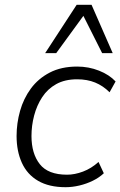

<svg xmlns="http://www.w3.org/2000/svg" viewBox="-20 -771 501 799"><path d="M253 8Q184 8 138.5 -18.5Q93 -45 71 -93.5Q49 -142 49 -205Q49 -258 63.5 -309.5Q78 -361 108.5 -402.5Q139 -444 187 -469Q235 -494 301 -494Q349 -494 392 -477Q435 -460 461 -432L436 -387Q409 -414 376 -427.5Q343 -441 301 -441Q250 -441 214 -421Q178 -401 155.5 -366.5Q133 -332 122 -290Q111 -248 111 -205Q111 -132 145.5 -88Q180 -44 259 -44Q291 -44 325.5 -57Q360 -70 390 -97L412 -50Q393 -32 366.5 -19Q340 -6 310.5 1Q281 8 253 8ZM168 -550 299 -751H361L449 -550H405L327 -705L214 -550Z"/></svg>

Font: Nunito Sans 12pt Light
Style: Italic
Weight: 300
Italic angle: -9°
Designer: Vernon Adams
Foundry: Vernon Adams
Version: Version 3.101;gftools[0.9.27]